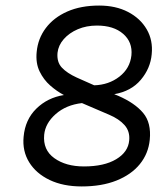

<svg xmlns="http://www.w3.org/2000/svg" viewBox="-20 -660 593 691"><path d="M274 11Q207.5 11 158.8 -12.2Q110 -35.5 85 -76Q60 -116.5 65 -168Q70.5 -229.5 110.8 -269Q151 -308.5 210 -318Q185 -331 161 -352Q137 -373 122.5 -403Q108 -433 112 -473Q116.5 -521.5 145 -559.2Q173.5 -597 222.2 -618.5Q271 -640 337 -640Q396.5 -640 440.8 -617Q485 -594 508 -554.5Q531 -515 526 -465Q521.5 -414 486.8 -372.8Q452 -331.5 391 -321L406 -315Q465.5 -289 495.2 -253.5Q525 -218 519 -157Q514 -107 483.2 -69.2Q452.5 -31.5 399.2 -10.2Q346 11 274 11ZM282 -61Q355 -61 398.2 -87Q441.5 -113 445 -155Q448 -187.5 428.2 -209.8Q408.5 -232 373 -247L275 -289Q218 -282.5 180.5 -249.5Q143 -216.5 139 -175Q134 -120.5 175.5 -90.8Q217 -61 282 -61ZM319 -353Q371.5 -354.5 409.8 -384.2Q448 -414 453 -461Q457.5 -508.5 423.2 -538.2Q389 -568 329 -568Q291 -568 260 -554.8Q229 -541.5 209.5 -519.2Q190 -497 187 -470Q184 -436.5 202.5 -416.8Q221 -397 256 -381Z"/></svg>

Font: Karla
Style: Italic
Weight: 400
Italic angle: -8°
Designer: Jonathan Pinhorn
Version: Version 2.004;gftools[0.9.33]